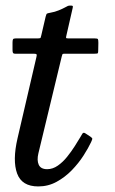

<svg xmlns="http://www.w3.org/2000/svg" viewBox="-20 -658 412 690"><path d="M36.5 -520H116.5Q125 -520 126 -522.5Q127 -525 128.5 -531.5L144 -598Q146.5 -608 149 -609.2Q151.5 -610.5 162 -612.5Q177 -615 191 -620.8Q205 -626.5 214 -631.5Q221 -635.5 224.2 -636.8Q227.5 -638 234 -638Q240.5 -638 241.5 -636.2Q242.5 -634.5 241 -628.5L218.5 -530Q217 -523.5 217.5 -521.8Q218 -520 226 -520H319.5Q330 -520 331.8 -517.5Q333.5 -515 333.5 -503.5L333 -479Q333 -468.5 331.5 -466.8Q330 -465 320 -465H212.5Q205.5 -465 204.5 -463.2Q203.5 -461.5 202 -455.5L118 -107Q112 -82 119.2 -66Q126.5 -50 149.5 -50Q169.5 -50 187.8 -62.8Q206 -75.5 221.2 -94.5Q236.5 -113.5 248.5 -132.5Q260.5 -151.5 268 -164Q272 -171 276 -177.5Q280 -184 288 -178L305.5 -166.5Q311.5 -162 311.8 -159.8Q312 -157.5 307.5 -147.5Q297.5 -126 280 -98.8Q262.5 -71.5 238 -46.2Q213.5 -21 183.2 -4.5Q153 12 117.5 12Q58.5 12 41.5 -34.5Q24.5 -81 43 -161L111 -453.5Q113 -461 111 -463Q109 -465 100 -465H34.5Q28 -465 26.5 -468.5Q25 -472 25 -479V-505Q25 -513.5 26.8 -516.8Q28.5 -520 36.5 -520Z"/></svg>

Font: Besley
Style: Italic
Weight: 400
Italic angle: -13°
Designer: Owen Earl
Foundry: indestructible type*
Version: Version 4.000; ttfautohint (v1.8.4.7-5d5b)